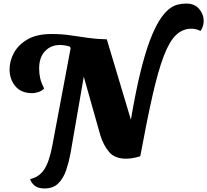

<svg xmlns="http://www.w3.org/2000/svg" viewBox="-20 -882 1170 1084"><path d="M231 182Q195 182 175.5 166Q156 150 150 129Q201 118 229.5 75Q258 32 275 -58L379 -611L374 -619Q345 -628 319 -628Q267 -628 234 -593Q201 -558 201 -495Q201 -466 207 -440Q213 -414 229 -382Q215 -368 196 -362Q177 -356 162 -356Q99 -356 66.5 -395.5Q34 -435 34 -490Q34 -538 59 -584Q84 -630 136 -660Q188 -690 271 -690Q328 -690 378.5 -682.5Q429 -675 478.5 -668Q528 -661 583 -660L719 -206Q745 -360 771.5 -469Q798 -578 825 -650Q852 -722 879 -765Q906 -808 932 -829Q958 -850 983 -856Q1008 -862 1032 -862Q1078 -862 1104 -832Q1130 -802 1130 -764Q1130 -733 1112 -707Q1089 -720 1061 -720Q1011 -720 973.5 -684Q936 -648 904.5 -565.5Q873 -483 841.5 -344.5Q810 -206 772 0Q755 6 733 10Q711 14 691 14Q628 14 595.5 -24.5Q563 -63 546 -120L453 -449L378 -16Q369 32 354 77.5Q339 123 310 152.5Q281 182 231 182Z"/></svg>

Font: Sansita Swashed
Style: Bold
Weight: 700
Designer: Pablo Cosgaya
Foundry: Omnibus-Type
Version: Version 1.003; ttfautohint (v1.8.3)